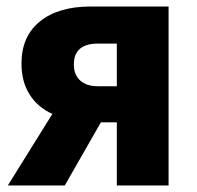

<svg xmlns="http://www.w3.org/2000/svg" viewBox="-20 -570 604 590"><path d="M4 0 141 -220Q96 -240 71 -279.5Q46 -319 46 -375Q46 -458 102.5 -504Q159 -550 259 -550H498V0H339V-194H290L179 0ZM281 -305H339V-436H281Q207 -436 207 -372Q207 -340 226.5 -322.5Q246 -305 281 -305Z"/></svg>

Font: Noto Sans SemiCondensed ExtraBold
Style: Regular
Weight: 800
Width: 4
Designer: Monotype Design Team
Foundry: Monotype Imaging Inc.
Version: Version 2.013; ttfautohint (v1.8.4.7-5d5b)